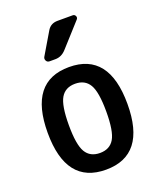

<svg xmlns="http://www.w3.org/2000/svg" viewBox="-143 -853 786 950"><g transform="rotate(-20 250.0 -378.0)"><path d="M325.2 -402.8Q301.8 -442.4 250 -442.4Q198.2 -442.4 174.8 -402.8Q151.4 -363.3 151.4 -260.3Q151.4 -157.2 174.8 -117.7Q198.2 -78.1 250 -78.1Q301.8 -78.1 325.2 -117.7Q348.6 -157.2 348.6 -260.3Q348.6 -363.3 325.2 -402.8ZM460 -260.3Q460 9.8 250 9.8Q40 9.8 40 -260.3Q40 -530.3 250 -530.3Q460 -530.3 460 -260.3ZM275.4 -764.6H355.5Q365.2 -764.6 369.6 -755.4Q374 -746.1 367.2 -738.3L257.8 -617.2Q233.4 -589.8 200.2 -589.8H169.9Q158.2 -589.8 152.8 -600.1Q147.5 -610.4 153.3 -620.1L221.7 -735.4Q239.3 -764.6 275.4 -764.6Z"/></g></svg>

Font: Rounded-L Mgen+ 1m medium
Style: Regular
Weight: 500
Designer: [Source Han Sans]
Ryoko NISHIZUKA  (kana & ideographs); Paul D. Hunt (Latin, Greek & Cyrillic); Wenlong ZHANG  (bopomofo
Version: Version 1.059.20150602